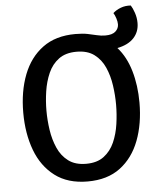

<svg xmlns="http://www.w3.org/2000/svg" viewBox="-56 -858 772 920"><g transform="rotate(-5 330.0 -398.0)"><path d="M49.5 -342Q49.5 -444.5 80.5 -524.5Q111.5 -604.5 173.8 -650.2Q236 -696 331 -696Q365.5 -696 389.5 -691.2Q413.5 -686.5 433.2 -681.5Q453 -676.5 474 -676.5Q507.5 -676.5 523 -690.8Q538.5 -705 538.5 -725Q538.5 -738 533.2 -754Q528 -770 521.5 -780Q536.5 -794 559 -802.5Q581.5 -811 607.5 -809Q616.5 -795.5 624.5 -771.8Q632.5 -748 632.5 -723Q632.5 -680.5 605.5 -651.2Q578.5 -622 526 -611.5Q567.5 -565 588 -495Q608.5 -425 608.5 -342Q608.5 -240.5 578 -160.2Q547.5 -80 485.8 -33.5Q424 13 329 13Q233.5 13 171.5 -34Q109.5 -81 79.5 -161.2Q49.5 -241.5 49.5 -342ZM161 -342Q161 -296.5 168 -249.2Q175 -202 192.8 -161.8Q210.5 -121.5 243.5 -96.8Q276.5 -72 329 -72Q381.5 -72 414.2 -96.8Q447 -121.5 464.8 -161.8Q482.5 -202 489.2 -249.2Q496 -296.5 496 -342Q496 -387.5 489.2 -434.5Q482.5 -481.5 464.8 -521.8Q447 -562 414.2 -586.5Q381.5 -611 329 -611Q276.5 -611 243.5 -586.5Q210.5 -562 192.8 -521.8Q175 -481.5 168 -434.5Q161 -387.5 161 -342Z"/></g></svg>

Font: Signika
Style: Regular
Weight: 400
Designer: Anna Giedry
Foundry: Anna Giedry
Version: Version 2.001